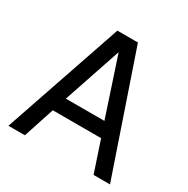

<svg xmlns="http://www.w3.org/2000/svg" viewBox="-155 -812 926 948"><g transform="rotate(30 308.0 -338.0)"><path d="M595.7 0H502L443.4 -175.8H168L110.4 0H16.6L247.6 -675.8H364.7ZM415 -257.8 306.2 -586.9 195.3 -257.8Z"/></g></svg>

Font: Cadman
Style: Regular
Weight: 400
Designer: Paul James MIller
Foundry: High-Logic / Made with FontCreator
Version: Version 2.114;March 28, 2021;FontCreator 13.0.0.2683 64-bit